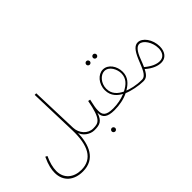

<svg xmlns="http://www.w3.org/2000/svg" viewBox="-87 -1268 2051 2051"><g transform="rotate(-45 938.5 -242.0)"><path d="M46 26C46 157 139 230 270 230C460 230 519 73 524 -100C537 -47 602 5 669 5C679 5 685 -1 685 -7C685 -14 681 -18 672 -18C593 -18 529 -90 526 -175L508 -714H484L501 -164C508 73 437 206 271 206C157 206 72 140 72 25C72 -29 89 -92 119 -156L97 -167C55 -77 46 -21 46 26Z M669 5C749 5 791 -7 824 -106C821 -32 864 5 972 5C982 5 988 -1 988 -7C988 -13 985 -18 975 -18C861 -18 844 -58 844 -116C844 -160 852 -187 867 -259L842 -264C799 -32 756 -18 673 -18ZM817 171C831 171 843 159 843 145C843 130 831 118 817 118C802 118 790 130 790 145C790 159 802 171 817 171Z M1231 -526C1245 -526 1257 -538 1257 -552C1257 -567 1245 -579 1231 -579C1216 -579 1204 -567 1204 -552C1204 -538 1216 -526 1231 -526ZM1129 -526C1143 -526 1155 -538 1155 -552C1155 -567 1143 -579 1129 -579C1114 -579 1102 -567 1102 -552C1102 -538 1114 -526 1129 -526ZM972 5C1046 5 1122 -9 1184 -40C1242 -15 1342 5 1406 5C1416 5 1422 -1 1422 -7C1422 -14 1418 -18 1409 -18C1317 -18 1251 -38 1209 -54C1277 -93 1324 -144 1324 -223C1324 -310 1268 -391 1190 -391C1118 -391 1049 -315 1049 -219C1049 -127 1111 -79 1159 -54C1104 -30 1039 -18 976 -18ZM1071 -219C1071 -301 1132 -368 1190 -368C1263 -368 1302 -281 1302 -222C1302 -146 1253 -100 1183 -65C1123 -94 1071 -139 1071 -219Z M1406 5C1450 5 1476 -11 1510 -78C1578 -19 1637 0 1685 0C1753 0 1796 -53 1796 -135C1796 -241 1728 -333 1659 -333C1615 -333 1578 -299 1536 -198C1497 -106 1472 -18 1410 -18ZM1555 -184C1589 -275 1624 -309 1658 -309C1714 -309 1773 -221 1773 -130C1773 -75 1747 -23 1685 -23C1639 -23 1584 -44 1520 -98C1531 -122 1542 -150 1555 -184Z"/></g></svg>

Font: Noto Sans Arabic UI SmCn Th
Style: Regular
Weight: 100
Width: 4
Designer: Monotype Design Team, Nadine Chahine and Nizar Qandah
Foundry: Monotype Imaging Inc.
Version: Version 2.010